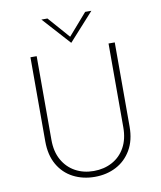

<svg xmlns="http://www.w3.org/2000/svg" viewBox="-97 -978 894 1063"><g transform="rotate(-10 350.0 -446.5)"><path d="M148 -235Q148 -169 174.5 -122Q201 -75 246.5 -50Q292 -25 350 -25Q408 -25 454 -50Q500 -75 526 -122Q552 -169 552 -235V-706H587V-233Q587 -156 555.5 -102Q524 -48 470.5 -20Q417 8 350 8Q283 8 229 -20Q175 -48 144 -102Q113 -156 113 -233V-706H148ZM243 -901 357 -771 340 -769 455 -901H490L350 -746H349L209 -901Z"/></g></svg>

Font: Josefin Sans ExtraLight
Style: Regular
Weight: 250
Designer: Santiago Orozco
Foundry: Typemade
Version: Version 2.000